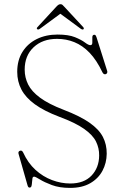

<svg xmlns="http://www.w3.org/2000/svg" viewBox="-20 -878 592 914"><path d="M313.5 16.5Q263 16.5 227 3Q191 -10.5 169.8 -23.8Q148.5 -37 142.5 -37Q136 -37 134.5 -29.2Q133 -21.5 132.5 -11Q132 -0.5 130 7.2Q128 15 120.5 15Q117 15 114.8 12.2Q112.5 9.5 111 4L68.5 -145Q66.5 -151 68.5 -155Q70.5 -159 75.5 -160.5Q80.5 -162 84 -159.8Q87.5 -157.5 90 -152.5Q113 -102 148.8 -69.5Q184.5 -37 227.5 -20.8Q270.5 -4.5 314.5 -4.5Q380 -4.5 415.8 -42.2Q451.5 -80 452 -137.5Q452.5 -172.5 437.2 -203.8Q422 -235 380.8 -264.2Q339.5 -293.5 262.5 -322Q190 -349.5 146 -381.5Q102 -413.5 82 -451.8Q62 -490 62 -536Q62 -591 86.8 -630.8Q111.5 -670.5 155 -692Q198.5 -713.5 254 -713.5Q306 -713.5 336.8 -701Q367.5 -688.5 384.2 -675.8Q401 -663 410 -663Q419.5 -663 419.5 -675.2Q419.5 -687.5 419.5 -700Q419.5 -712.5 429 -712.5Q433 -712.5 435 -710Q437 -707.5 439 -702L490 -541Q492 -535.5 490 -531Q488 -526.5 483.5 -525Q479 -523.5 475 -525.5Q471 -527.5 468 -533Q440 -592 406.5 -626.8Q373 -661.5 334.2 -677.2Q295.5 -693 251.5 -693Q182.5 -693 140 -653Q97.5 -613 97.5 -546.5Q97.5 -509 114 -475.8Q130.5 -442.5 170.8 -412.8Q211 -383 282.5 -355.5Q361 -325.5 406 -294Q451 -262.5 469.8 -226.2Q488.5 -190 488 -146Q487.5 -102 467.8 -65Q448 -28 409.5 -5.8Q371 16.5 313.5 16.5ZM268.5 -813.5H266L364.5 -741Q372.5 -735.5 377 -738.5Q379 -740 379 -742.8Q379 -745.5 376 -749L286 -846Q281 -852 277.2 -855Q273.5 -858 268 -858Q262.5 -858 258 -855Q253.5 -852 248 -846L158.5 -749Q155 -745.5 155.2 -742.8Q155.5 -740 158 -738.5Q162.5 -735.5 170 -741Z"/></svg>

Font: Fraunces Thin
Style: Regular
Weight: 250
Version: Version 1.000;[b76b70a41]